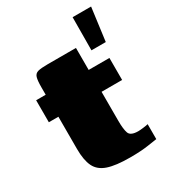

<svg xmlns="http://www.w3.org/2000/svg" viewBox="-157 -710 721 801"><g transform="rotate(-30 203.5 -309.5)"><path d="M234 4Q165 4 127 -9Q89 -22 74 -53Q59 -84 59 -138V-293H13V-399H59V-435Q59 -467 63.5 -482Q68 -497 83 -501Q98 -505 130 -505H266Q266 -499 266 -493.5Q266 -488 266 -482V-399H366V-293H267V-153Q267 -113 274 -93.5Q281 -74 318 -74Q326 -74 342.5 -76Q359 -78 366 -80V-8Q358 -7 322.5 -1.5Q287 4 234 4ZM317 -464 318 -623H407L386 -464Z"/></g></svg>

Font: Genos Black
Style: Regular
Weight: 900
Designer: Robert E. Leuschke
Foundry: Robert E. Leuschke
Version: Version 1.010